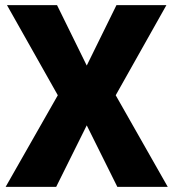

<svg xmlns="http://www.w3.org/2000/svg" viewBox="-20 -731 679 751"><path d="M203.1 -710.9 319.3 -474.6 435.5 -710.9H630.9L432.6 -358.4L636.2 0H439L319.3 -240.7L199.7 0H2L206.1 -358.4L7.3 -710.9Z"/></svg>

Font: Vazirmatn RD UI Black
Style: Regular
Weight: 900
Designer: Saber Rastikerdar
Foundry: Saber Rastikerdar
Version: Version 33.003